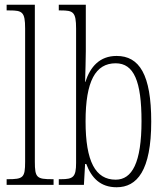

<svg xmlns="http://www.w3.org/2000/svg" viewBox="-20 -780 704 810"><path d="M8 0H206V-24H201C135 -24 127 -30 127 -98V-760H8V-736H20C74 -736 86 -730 86 -660V-98C86 -30 78 -24 12 -24H8Z M472 10C558 10 618 -60 618 -267C618 -465 568 -544 472 -544C401 -544 361 -499 340 -434H339C340 -475 342 -529 342 -564V-760H228V-736H236C289 -736 301 -730 301 -659V-93C301 -33 289 -24 237 -24H228V0H334L339 -88H344C366 -30 403 10 472 10ZM468 -22C383 -22 341 -98 341 -268C341 -438 383 -513 468 -513C545 -513 577 -437 577 -269C577 -93 537 -22 468 -22Z"/></svg>

Font: Noto Serif Georgian ExtraCondensed ExtraLight
Style: Regular
Weight: 200
Width: 2
Designer: Monotype Design Team, Akaki Razmadze
Foundry: Google LLC
Version: Version 2.003